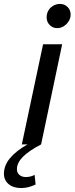

<svg xmlns="http://www.w3.org/2000/svg" viewBox="-106 -734 379 976"><path d="M185 -591Q162 -591 146.5 -607Q131 -623 131 -646Q131 -665 140 -680.5Q149 -696 165 -705Q181 -714 199 -714Q222 -714 237.5 -698.5Q253 -683 253 -660Q253 -642 243.5 -626.5Q234 -611 218.5 -601Q203 -591 185 -591ZM2 222Q-38 222 -62 202Q-86 182 -86 149Q-86 108 -56 71Q-26 34 34 0H5L113 -509H210L103 0Q40 33 10 63.5Q-20 94 -20 126Q-20 144 -7.5 155Q5 166 26 166Q49 166 70 155L75 204Q58 212 39.5 217Q21 222 2 222Z"/></svg>

Font: Red Hat Display SemiBold
Style: Italic
Weight: 600
Italic angle: -12°
Designer: Pentagram, MCKL
Foundry: Pentagram, MCKL
Version: Version 1.023